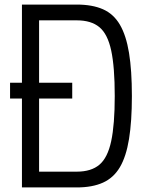

<svg xmlns="http://www.w3.org/2000/svg" viewBox="-20 -820 640 840"><path d="M76 0V-800H316Q384 -800 430.5 -779.5Q477 -759 504.5 -712Q532 -665 544.5 -588.5Q557 -512 557 -400Q557 -289 544.5 -212Q532 -135 504.5 -88.5Q477 -42 430.5 -21Q384 0 316 0ZM24 -389V-458H296V-389ZM151 -18 95 -69H316Q379 -69 415 -99.5Q451 -130 466.5 -202.5Q482 -275 482 -400Q482 -527 466.5 -599Q451 -671 415 -701Q379 -731 316 -731H95L151 -783Z"/></svg>

Font: Victor Mono Thin
Style: Regular
Weight: 400
Monospace: yes
Version: Version 1.561;gftools[0.9.30]